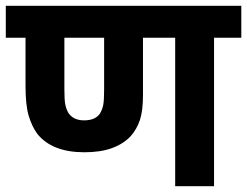

<svg xmlns="http://www.w3.org/2000/svg" viewBox="-20 -642 852 662"><path d="M718 -512V0H584V-512H473V-315Q473 -260 462.5 -228.5Q452 -197 431 -173Q406 -146 366.5 -131.5Q327 -117 271 -117Q160 -117 109 -180Q90 -206 79 -242.5Q68 -279 68 -346V-512H0V-622H812V-512ZM270 -227Q309 -227 325 -251Q333 -265 336 -280.5Q339 -296 339 -333V-512H202V-333Q202 -298 205 -282.5Q208 -267 215 -254Q232 -227 270 -227Z"/></svg>

Font: Noto Sans Devanagari UI
Style: Bold
Weight: 700
Designer: Jelle Bosma - Monotype Design Team
Foundry: Monotype Imaging Inc.
Version: Version 2.004; ttfautohint (v1.8.4.7-5d5b)